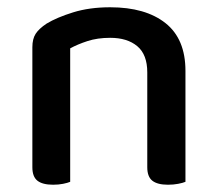

<svg xmlns="http://www.w3.org/2000/svg" viewBox="-20 -502 599 528"><path d="M385 -303Q385 -352 357.5 -375Q330 -398 283 -398Q248 -398 220.5 -389Q193 -380 173 -369V-2Q166 1 153.5 3.5Q141 6 126 6Q97 6 83 -5Q69 -16 69 -42V-372Q69 -395 78 -409Q87 -423 108 -437Q136 -454 181 -468Q226 -482 283 -482Q380 -482 435 -438.5Q490 -395 490 -307V-2Q483 1 470 3.5Q457 6 442 6Q413 6 399 -5Q385 -16 385 -42V-303Z"/></svg>

Font: Baloo Tammudu 2 Medium
Style: Regular
Weight: 500
Designer: Maithili Shingre, Omkar Shende and Ek Type
Foundry: Ek Type
Version: Version 1.640;hotconv 1.0.111;makeotfexe 2.5.65597; ttfautoh